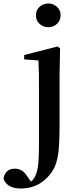

<svg xmlns="http://www.w3.org/2000/svg" viewBox="-110 -811 458 1102"><path d="M11.2 271Q-34.2 271 -59.1 254.4Q-84 237.8 -89.8 211.9Q-79.1 157.2 -23.9 157.2Q-2 157.2 15.1 167.7Q32.2 178.2 46.9 202.1L67.9 231Q73.2 227.1 78.1 222.2Q87.9 210.9 95.2 192.9Q106.9 165 110.4 121.1Q113.8 77.1 113.8 20Q113.8 -37.1 113.8 -103V-298.8Q113.8 -349.1 113.3 -388.7Q112.8 -428.2 110.8 -463.9L28.8 -470.2V-495.1L219.2 -543.9L234.9 -534.2L231.9 -386.2V-86.9Q231.9 -4.9 226.6 50Q221.2 105 206.1 141.6Q190.9 178.2 161.1 208Q126 243.2 87.9 257.1Q49.8 271 11.2 271ZM168 -654.8Q138.2 -654.8 117.2 -673.8Q96.2 -692.9 96.2 -724.1Q96.2 -752.9 117.2 -772Q138.2 -791 168 -791Q195.8 -791 216.8 -772Q237.8 -752.9 237.8 -724.1Q237.8 -692.9 216.8 -673.8Q195.8 -654.8 168 -654.8Z"/></svg>

Font: Dream Han Serif CN W16
Style: Regular
Weight: 625
Designer: Adobe
Foundry: Pal3love
Version: Version 3.00; Sans 2.004; Serif 2.001